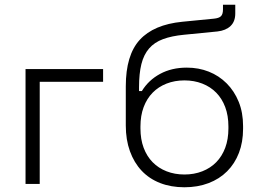

<svg xmlns="http://www.w3.org/2000/svg" viewBox="-20 -778 1112 812"><path d="M88 -486H416V-432H148V0H88Z M760 -438Q719 -438 684.5 -424.5Q650 -411 625.5 -386Q601 -361 587.5 -325Q574 -289 574 -243V-235Q574 -189 587.5 -153Q601 -117 625.5 -92Q650 -67 684.5 -53.5Q719 -40 760 -40Q801 -40 835.5 -53.5Q870 -67 894.5 -92Q919 -117 932.5 -153Q946 -189 946 -235V-243Q946 -289 932.5 -325Q919 -361 894.5 -386Q870 -411 835.5 -424.5Q801 -438 760 -438ZM975 -721Q975 -687 955 -668Q935 -649 900 -645L758 -631Q706 -626 669.5 -612.5Q633 -599 610.5 -573Q588 -547 578 -507Q568 -467 568 -409V-393H580Q608 -439 657 -465.5Q706 -492 770 -492Q820 -492 863 -475Q906 -458 938.5 -425.5Q971 -393 989.5 -347.5Q1008 -302 1008 -245V-233Q1008 -177 990.5 -131.5Q973 -86 940.5 -53.5Q908 -21 862 -3.5Q816 14 760 14Q703 14 657 -4Q611 -22 579 -56Q547 -90 529.5 -138.5Q512 -187 512 -247V-413Q512 -545 571 -609.5Q630 -674 751 -686L884 -699Q906 -701 914.5 -709.5Q923 -718 923 -738V-758H975Z"/></svg>

Font: Space Grotesk Light
Style: Regular
Weight: 300
Designer: Florian Karsten
Foundry: Florian Karsten
Version: Version 2.000